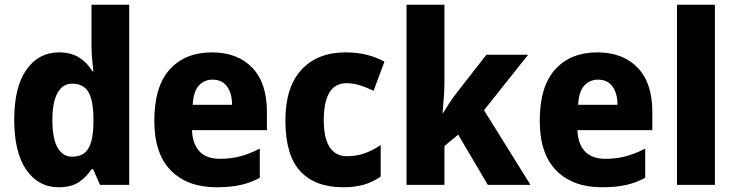

<svg xmlns="http://www.w3.org/2000/svg" viewBox="-20 -780 3102 810"><path d="M227 10Q142 10 91 -63.5Q40 -137 40 -275Q40 -413 91.5 -486Q143 -559 229 -559Q279 -559 313.5 -537.5Q348 -516 370 -479H374Q371 -503 368.5 -532.5Q366 -562 366 -590V-760H525V0H402L373 -66H366Q343 -31 311 -10.5Q279 10 227 10ZM284 -119Q332 -119 352.5 -153Q373 -187 374 -258V-280Q374 -353 354 -390Q334 -427 283 -427Q245 -427 223 -388.5Q201 -350 201 -274Q201 -195 223 -157Q245 -119 284 -119Z M874 -559Q982 -559 1044 -494.5Q1106 -430 1106 -309V-231H790Q792 -173 821.5 -141.5Q851 -110 908 -110Q954 -110 993.5 -120.5Q1033 -131 1076 -153V-30Q1038 -9 994.5 0.5Q951 10 893 10Q771 10 701 -60.5Q631 -131 631 -271Q631 -415 696 -487Q761 -559 874 -559ZM877 -444Q842 -444 819 -419Q796 -394 793 -338H959Q959 -386 938 -415Q917 -444 877 -444Z M1428 10Q1309 10 1246.5 -58Q1184 -126 1184 -272Q1184 -412 1251.5 -485.5Q1319 -559 1438 -559Q1489 -559 1529 -548.5Q1569 -538 1602 -520L1556 -397Q1525 -412 1497.5 -420.5Q1470 -429 1442 -429Q1346 -429 1346 -273Q1346 -195 1371.5 -158Q1397 -121 1443 -121Q1483 -121 1517.5 -133Q1552 -145 1586 -168V-35Q1553 -12 1515.5 -1Q1478 10 1428 10Z M1855 -440Q1855 -405 1852.5 -370.5Q1850 -336 1847 -303H1849Q1862 -324 1876 -345.5Q1890 -367 1904 -385L2032 -549H2208L2022 -315L2218 0H2038L1913 -212L1855 -164V0H1695V-760H1855Z M2500 -559Q2608 -559 2670 -494.5Q2732 -430 2732 -309V-231H2416Q2418 -173 2447.5 -141.5Q2477 -110 2534 -110Q2580 -110 2619.5 -120.5Q2659 -131 2702 -153V-30Q2664 -9 2620.5 0.5Q2577 10 2519 10Q2397 10 2327 -60.5Q2257 -131 2257 -271Q2257 -415 2322 -487Q2387 -559 2500 -559ZM2503 -444Q2468 -444 2445 -419Q2422 -394 2419 -338H2585Q2585 -386 2564 -415Q2543 -444 2503 -444Z M2996 0H2836V-760H2996Z"/></svg>

Font: Noto Sans Sinhala SemiCondensed ExtraBold
Style: Regular
Weight: 800
Width: 4
Designer: Jelle Bosma - Monotype Design Team
Foundry: Monotype Imaging Inc.
Version: Version 2.006; ttfautohint (v1.8.4.7-5d5b)